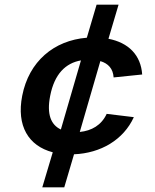

<svg xmlns="http://www.w3.org/2000/svg" viewBox="-20 -740 660 817"><path d="M549.5 -241.5 434 -255.5C411.5 -207 369.5 -183.5 319.5 -178.5L407 -480C440.5 -470 461 -448 463.5 -410.5L585 -423C579.5 -505.5 527 -558.5 441.5 -575L484.5 -720H391L349.5 -579.5C209 -568 103 -478.5 74.5 -332.5C49.5 -204.5 101 -119 204.5 -92L160 57H253.5L295 -83.5C408.5 -88 505.5 -145 549.5 -241.5ZM193.5 -332C211.5 -425 259 -471.5 324.5 -483L239 -189C197 -208.5 178 -253.5 193.5 -332Z"/></svg>

Font: Monaspace Neon SemiBold
Style: Italic
Weight: 600
Italic angle: -11°
Designer: Riley Cran & the Lettermatic Team
Foundry: Lettermatic
Version: Version 1.200 (Monaspace Neon)